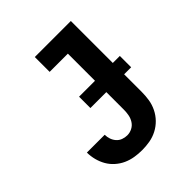

<svg xmlns="http://www.w3.org/2000/svg" viewBox="-203 -867 1006 1006"><g transform="rotate(-45 300.0 -363.5)"><path d="M271 8Q243 8 216 3.5Q189 -1 164.5 -12Q140 -23 119 -41.5Q98 -60 84.5 -83.5Q71 -107 64 -134Q57 -161 57 -188Q57 -188 57 -188Q57 -188 57 -188H189Q189 -188 189 -188Q189 -188 189 -188Q189 -171 194.5 -155Q200 -139 211 -126.5Q222 -114 238 -108Q254 -102 271 -102Q290 -102 307.5 -111Q325 -120 335.5 -136.5Q346 -153 349.5 -172Q353 -191 353 -210V-625H218V-735H485V-210Q485 -181 480.5 -152.5Q476 -124 463 -97.5Q450 -71 429.5 -50Q409 -29 383 -15.5Q357 -2 328.5 3Q300 8 271 8ZM537 -340H235V-424H537Z"/></g></svg>

Font: Iosevka Curly XBdEx
Style: Regular
Weight: 800
Width: 7
Monospace: yes
Designer: Belleve Invis
Foundry: Belleve Invis
Version: Version 11.1.0; ttfautohint (v1.8.3)